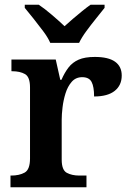

<svg xmlns="http://www.w3.org/2000/svg" viewBox="-20 -786 546 806"><path d="M24 0V-49H27Q61 -49 83.5 -61.5Q106 -74 106 -121V-419Q106 -463 85 -475Q64 -487 31 -487H28V-536H214L233 -451H238Q251 -481 267.5 -502.5Q284 -524 310 -535.5Q336 -547 378 -547Q435 -547 463 -527Q491 -507 491 -469Q491 -428 461.5 -404.5Q432 -381 375 -381Q375 -422 364.5 -442Q354 -462 325 -462Q298 -462 281 -442.5Q264 -423 255 -394Q246 -365 242.5 -335Q239 -305 239 -284V-116Q239 -72 260.5 -60.5Q282 -49 313 -49H343V0ZM191 -606Q181 -629 161 -655.5Q141 -682 120.5 -708Q100 -734 84 -753V-766H143Q167 -750 198 -723.5Q229 -697 251 -676Q266 -690 285.5 -706.5Q305 -723 324.5 -739Q344 -755 360 -766H419V-753Q404 -734 383 -708Q362 -682 342.5 -655.5Q323 -629 312 -606Z"/></svg>

Font: Noto Nastaliq Urdu SemiBold
Style: Regular
Weight: 600
Version: Version 3.007